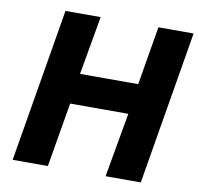

<svg xmlns="http://www.w3.org/2000/svg" viewBox="-80 -798 911 881"><g transform="rotate(10 376.0 -357.5)"><path d="M155 -715H319L271 -442H542L588 -715H752L632 0H468L521 -300H250L199 0H35Z"/></g></svg>

Font: Nebula Sans Bold
Style: Regular
Weight: 700
Italic angle: -9°
Designer: Paul D. Hunt for Adobe (as Source Sans)
Foundry: Nebula Entertainment & Broadcasting LLC
Version: Version 1.010